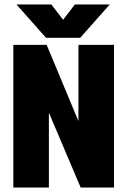

<svg xmlns="http://www.w3.org/2000/svg" viewBox="-20 -844 573 864"><path d="M333 -642H493V0H343L200 -337V0H40V-642H190L333 -299ZM187 -674 54 -824H211L264 -755L317 -824H474L341 -674Z"/></svg>

Font: Teko
Style: Bold
Weight: 700
Designer: Manushi Parikh, Jonny Pinhorn
Foundry: Indian Type Foundry
Version: Version 1.106;PS 1.0;hotconv 1.0.78;makeotf.lib2.5.61930; tt